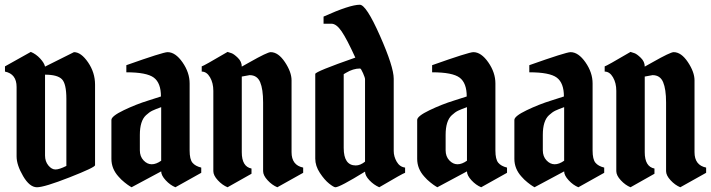

<svg xmlns="http://www.w3.org/2000/svg" viewBox="-20 -790 3000 810"><path d="M381 -433V-93Q381 -84 274 -42Q167 0 136 0Q105 0 77.5 -47Q50 -94 50 -130V-423Q50 -478 1 -488V-510L110 -571Q132 -562 149.5 -543Q167 -524 170 -509L292 -570Q322 -570 351.5 -527Q381 -484 381 -433ZM260 -90V-373Q260 -437 241 -456Q222 -475 170 -475V-134Q170 -109 184 -92Q198 -75 214 -75Q230 -75 260 -90Z M780 -438V-155Q780 -118 792 -103.5Q804 -89 829 -83V-61L720 0Q698 -9 679 -29.5Q660 -50 660 -67L535 0Q532 -2 526 -5.5Q520 -9 505.5 -20.5Q491 -32 480 -45Q450 -78 450 -120V-284Q450 -300 502 -325Q554 -350 606 -366L659 -383Q659 -440 629 -462.5Q599 -485 513 -485V-515Q668 -570 687 -570Q720 -570 750 -527Q780 -484 780 -438ZM660 -112V-338Q635 -329 622.5 -323Q610 -317 596 -304Q570 -280 570 -221V-156Q570 -130 585.5 -113.5Q601 -97 620 -97Q639 -97 660 -112Z M880 -68V-407Q880 -440 866 -464Q852 -488 831 -488V-510Q838 -511 940 -571Q947 -569 957 -565.5Q967 -562 983.5 -546Q1000 -530 1000 -509Q1006 -512 1034 -528Q1108 -570 1122 -570Q1154 -570 1182 -528Q1210 -486 1210 -451V-148Q1210 -93 1259 -83V-61L1150 0Q1128 -9 1109 -29.5Q1090 -50 1090 -68V-358Q1090 -414 1077.5 -443.5Q1065 -473 1033 -473L1000 -467V-148Q1000 -87 1041 -79V-57L940 0Q918 -9 899 -29.5Q880 -50 880 -68Z M1498 -770Q1525 -770 1583 -639Q1641 -508 1641 -458V-153Q1641 -130 1653.5 -108Q1666 -86 1689 -83V-61Q1682 -60 1580 0Q1557 -10 1538.5 -29.5Q1520 -49 1520 -66Q1413 0 1395 0Q1388 0 1368.5 -15.5Q1349 -31 1329.5 -60.5Q1310 -90 1310 -121V-478Q1310 -488 1479 -547Q1443 -626 1421 -658Q1399 -690 1378 -690H1345V-720Q1456 -770 1498 -770ZM1481 -92Q1500 -92 1520 -108V-456Q1520 -462 1511.5 -481.5Q1503 -501 1499 -501Q1470 -501 1440 -483L1430 -477V-166Q1430 -92 1481 -92Z M2070 -438V-155Q2070 -118 2082 -103.5Q2094 -89 2119 -83V-61L2010 0Q1988 -9 1969 -29.5Q1950 -50 1950 -67L1825 0Q1822 -2 1816 -5.5Q1810 -9 1795.5 -20.5Q1781 -32 1770 -45Q1740 -78 1740 -120V-284Q1740 -300 1792 -325Q1844 -350 1896 -366L1949 -383Q1949 -440 1919 -462.5Q1889 -485 1803 -485V-515Q1958 -570 1977 -570Q2010 -570 2040 -527Q2070 -484 2070 -438ZM1950 -112V-338Q1925 -329 1912.5 -323Q1900 -317 1886 -304Q1860 -280 1860 -221V-156Q1860 -130 1875.5 -113.5Q1891 -97 1910 -97Q1929 -97 1950 -112Z M2480 -438V-155Q2480 -118 2492 -103.5Q2504 -89 2529 -83V-61L2420 0Q2398 -9 2379 -29.5Q2360 -50 2360 -67L2235 0Q2232 -2 2226 -5.5Q2220 -9 2205.5 -20.5Q2191 -32 2180 -45Q2150 -78 2150 -120V-284Q2150 -300 2202 -325Q2254 -350 2306 -366L2359 -383Q2359 -440 2329 -462.5Q2299 -485 2213 -485V-515Q2368 -570 2387 -570Q2420 -570 2450 -527Q2480 -484 2480 -438ZM2360 -112V-338Q2335 -329 2322.5 -323Q2310 -317 2296 -304Q2270 -280 2270 -221V-156Q2270 -130 2285.5 -113.5Q2301 -97 2320 -97Q2339 -97 2360 -112Z M2580 -68V-407Q2580 -440 2566 -464Q2552 -488 2531 -488V-510Q2538 -511 2640 -571Q2647 -569 2657 -565.5Q2667 -562 2683.5 -546Q2700 -530 2700 -509Q2706 -512 2734 -528Q2808 -570 2822 -570Q2854 -570 2882 -528Q2910 -486 2910 -451V-148Q2910 -93 2959 -83V-61L2850 0Q2828 -9 2809 -29.5Q2790 -50 2790 -68V-358Q2790 -414 2777.5 -443.5Q2765 -473 2733 -473L2700 -467V-148Q2700 -87 2741 -79V-57L2640 0Q2618 -9 2599 -29.5Q2580 -50 2580 -68Z"/></svg>

Font: Pirata One
Style: Regular
Weight: 400
Designer: Rodrigo Fuenzalida, Nicolas Massi
Foundry: Rodrigo Fuenzalida, Nicolas Massi
Version: Version 1.001